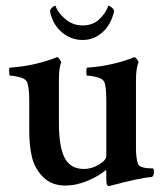

<svg xmlns="http://www.w3.org/2000/svg" viewBox="-20 -629 566 657"><path d="M350.6 -609.4Q355.5 -609.4 362.8 -603Q370.1 -596.7 370.1 -591.8Q370.1 -586.9 369.1 -585Q358.4 -543 329.6 -517.6Q300.8 -492.2 262.7 -492.2Q223.6 -492.2 192.9 -517.6Q162.1 -543 152.3 -585Q151.4 -586.9 151.4 -591.8Q151.4 -596.7 158.2 -603Q165 -609.4 169.9 -609.4Q176.8 -586.9 202.6 -564.5Q228.5 -542 262.7 -542Q297.9 -542 320.3 -563.5Q342.8 -585 350.6 -609.4ZM343.8 -284.2Q343.8 -335.9 335.9 -350.6Q330.1 -360.4 310.5 -365.2Q291 -370.1 277.3 -370.1Q275.4 -371.1 275.4 -383.8Q275.4 -396.5 278.3 -397.5Q364.3 -403.3 440.4 -433.6Q444.3 -432.6 449.2 -425.3Q454.1 -418 454.1 -415Q445.3 -397.5 445.3 -353.5V-299.8V-121.1Q445.3 -85 453.1 -66.4Q460 -52.7 503.9 -52.7Q506.8 -49.8 506.8 -41Q506.8 -28.3 500 -23.4Q475.6 -21.5 440.4 -13.7Q405.3 -5.9 379.9 1Q354.5 7.8 352.5 7.8Q343.8 7.8 343.8 -11.7V-43Q342.8 -46.9 341.8 -46.9Q321.3 -28.3 281.7 -11.2Q242.2 5.9 203.1 5.9Q156.2 5.9 127.4 -23.4Q98.6 -52.7 89.4 -91.3Q80.1 -129.9 80.1 -178.7V-284.2Q80.1 -334 71.3 -350.6Q65.4 -360.4 45.9 -365.2Q26.4 -370.1 13.7 -370.1Q11.7 -372.1 11.2 -383.8Q10.7 -395.5 13.7 -397.5Q99.6 -403.3 175.8 -433.6Q179.7 -432.6 184.6 -425.3Q189.5 -418 189.5 -415Q181.6 -399.4 181.6 -353.5V-300.8V-207Q181.6 -127 201.2 -88.9Q220.7 -50.8 267.6 -50.8Q293.9 -50.8 318.8 -65.9Q343.8 -81.1 343.8 -95.7Z"/></svg>

Font: Crimson
Style: Semibold
Weight: 600
Version: Version 0.8